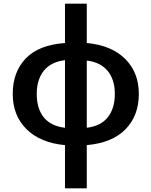

<svg xmlns="http://www.w3.org/2000/svg" viewBox="-20 -780 820 1040"><path d="M332 240V6Q199 -6 124 -80Q49 -154 49 -271Q49 -390 119.5 -463.5Q190 -537 332 -547V-760H450V-547Q583 -535 657.5 -461.5Q732 -388 732 -271Q732 -154 660 -80Q588 -6 450 6V240ZM332 -88V-454Q256 -445 217.5 -397Q179 -349 179 -271Q179 -192 217 -144.5Q255 -97 332 -88ZM450 -88Q526 -97 564 -145Q602 -193 602 -271Q602 -349 563 -396Q524 -443 450 -452Z"/></svg>

Font: Noto Sans SemiBold
Style: Regular
Weight: 600
Designer: Monotype Design Team
Foundry: Monotype Imaging Inc.
Version: Version 2.007